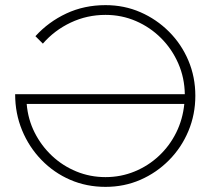

<svg xmlns="http://www.w3.org/2000/svg" viewBox="-20 -724 828 748"><path d="M391 4Q317 4 253.5 -23.5Q190 -51 141.5 -101Q93 -151 66 -216.5Q39 -282 39 -357H700Q699 -421 674.5 -477Q650 -533 607.5 -575.5Q565 -618 509.5 -642Q454 -666 391 -666Q319 -666 255.5 -636Q192 -606 147 -554L118 -583Q169 -639 238.5 -671.5Q308 -704 391 -704Q464 -704 527 -676.5Q590 -649 638.5 -600.5Q687 -552 714 -488Q741 -424 741 -351Q741 -278 714 -213.5Q687 -149 638.5 -100Q590 -51 527 -23.5Q464 4 391 4ZM391 -34Q451 -34 504.5 -56Q558 -78 599.5 -117Q641 -156 666.5 -207.5Q692 -259 698 -319H84Q89 -259 115 -207.5Q141 -156 182.5 -117Q224 -78 277.5 -56Q331 -34 391 -34Z"/></svg>

Font: Alexandria ExtraLight
Style: Regular
Weight: 250
Designer: Mohamed Gaber
Foundry: Kief Type Foundry
Version: Version 5.100